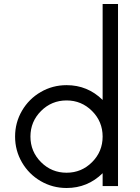

<svg xmlns="http://www.w3.org/2000/svg" viewBox="-20 -940 707 970"><path d="M498.5 -919.9H576.2V0H498.5V-64.9Q422.4 9.8 316.4 9.8Q245.6 9.8 185.8 -24.9Q126 -59.6 91.1 -119.4Q56.2 -179.2 56.2 -250Q56.2 -320.8 91.1 -380.6Q126 -440.4 185.8 -475.1Q245.6 -509.8 316.4 -509.8Q422.4 -509.8 498.5 -435.1ZM316.4 -67.4Q391.6 -67.4 445.1 -120.8Q498.5 -174.3 498.5 -250Q498.5 -325.7 445.1 -379.2Q391.6 -432.6 316.4 -432.6Q240.7 -432.6 187.3 -379.2Q133.8 -325.7 133.8 -250Q133.8 -174.3 187.3 -120.8Q240.7 -67.4 316.4 -67.4Z"/></svg>

Font: Now
Style: Regular
Weight: 400
Designer: Alfredo Marco Pradil
Foundry: Alfredo Marco Pradil
Version: Version 1.002;PS 001.002;hotconv 1.0.88;makeotf.lib2.5.64775